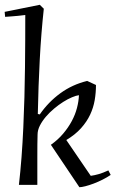

<svg xmlns="http://www.w3.org/2000/svg" viewBox="-24 -779 496 809"><path d="M143.6 -296.9Q179.7 -349.1 230.2 -386Q280.8 -422.9 343.3 -438L380.4 -420.9Q380.4 -388.7 375 -356.9Q369.6 -325.2 355.7 -295.7Q341.8 -266.1 317.6 -239Q293.5 -211.9 255.4 -189L358.4 -38.1Q375 -40.5 392.1 -45.4Q409.2 -50.3 432.6 -61L442.4 -42Q427.2 -31.7 408.4 -22.2Q389.6 -12.7 370.8 -5.6Q352.1 1.5 335.9 5.6Q319.8 9.8 310.5 9.8L190.4 -168.9Q220.2 -189.9 241.9 -215.6Q263.7 -241.2 278.3 -268.6Q293 -295.9 300.3 -324Q307.6 -352.1 308.6 -377.9Q296.9 -376.5 279.3 -369.1Q261.7 -361.8 242.4 -349.6Q223.1 -337.4 203.9 -321.3Q184.6 -305.2 169.2 -287.1Q153.8 -269 144 -249.8Q134.3 -230.5 134.3 -211.9Q133.8 -196.3 133.5 -170.9Q133.3 -145.5 133.3 -116.2Q133.3 -86.9 133.3 -56.6Q133.3 -26.4 133.3 0H55.7Q62 -55.2 66.7 -116.5Q71.3 -177.7 74.2 -241.5Q77.1 -305.2 78.9 -369.4Q80.6 -433.6 81.3 -494.9Q82 -556.2 82.3 -612.3Q82.5 -668.5 82.5 -715.8Q68.4 -713.9 53.2 -712.4Q40.5 -710.9 25.4 -710Q10.3 -709 -2.4 -708L-4.4 -729L143.6 -758.8L160.6 -742.2Q149.4 -639.2 143.6 -529.1Q137.7 -418.9 135.3 -298.8L143.6 -296.9Z"/></svg>

Font: Simonetta
Style: Italic
Weight: 400
Italic angle: -2°
Designer: Gayaneh Bagdasaryan
Foundry: BrownFox
Version: Version 1.001